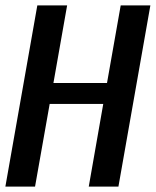

<svg xmlns="http://www.w3.org/2000/svg" viewBox="-40 -695 580 715"><path d="M-20 0 99 -675H210L159 -386H358.5L409.5 -675H520L401 0H290.5L344.5 -308H145L90.5 0Z"/></svg>

Font: Anybody Medium
Style: Italic
Weight: 500
Italic angle: -10°
Designer: Tyler Finck
Foundry: Etcetera Type Company
Version: Version 1.010; ttfautohint (v1.8.3) -l 8 -r 50 -G 200 -x 14 